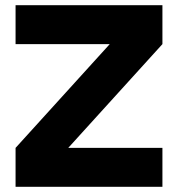

<svg xmlns="http://www.w3.org/2000/svg" viewBox="-20 -720 686 740"><path d="M40 0V-150L403 -550H40V-700H606V-550L243 -150H606V0Z"/></svg>

Font: Urbanist Black
Style: Regular
Weight: 900
Designer: Corey Hu
Foundry: Corey Hu
Version: Version 1.330; ttfautohint (v1.8.4.7-5d5b)